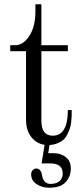

<svg xmlns="http://www.w3.org/2000/svg" viewBox="-20 -668 390 900"><path d="M126 149Q126 138 133 130Q140 122 150 122Q172 122 177 154Q184 194 217 194Q244 194 259 181Q274 168 274 146Q274 98 216 98H175L189 11Q150 5 126 -26.5Q102 -58 102 -107V-428H28V-456H50Q80 -456 103 -481Q126 -506 136 -540Q146 -574 146 -612V-648H174V-456H298V-428H174V-102Q174 -32 227 -32Q298 -32 298 -152H316Q316 -136 316 -126.5Q316 -117 314 -98.5Q312 -80 308 -67.5Q304 -55 296.5 -39.5Q289 -24 278.5 -14Q268 -4 251 3Q234 10 212 12L206 50H232Q265 50 288.5 68.5Q312 87 312 122Q312 159 288 185.5Q264 212 210 212Q177 212 151.5 195Q126 178 126 149Z"/></svg>

Font: Old Standard TT
Style: Regular
Weight: 400
Designer: Alexey Kryukov <alexios@thessalonica.org.ru>
Version: Version 2.2